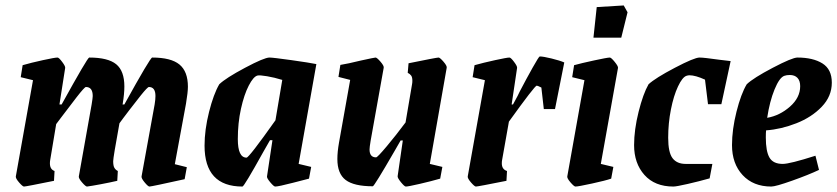

<svg xmlns="http://www.w3.org/2000/svg" viewBox="-20 -675 3070 704"><path d="M621 -73 665 -62 657 -18Q535 9 528 9Q523 9 510.5 -6Q498 -21 499 -28L547 -292Q550 -310 550 -323Q550 -356 526 -356Q521 -356 496.5 -325.5Q472 -295 455.5 -273Q439 -251 432 -242L418 -223Q395 -97 395 -84Q395 -67 399.5 -59.5Q404 -52 412 -48L410 -12Q384 -6 349.5 0.5Q315 7 299 9Q294 9 281 -6Q268 -21 269 -28L316 -292Q320 -316 320 -323Q320 -356 295 -356Q290 -356 260.5 -318Q231 -280 201 -240L186 -220L164 -88Q163 -83 163 -76Q163 -54 180 -48L178 -12Q75 9 68 9Q63 9 50 -6Q37 -21 38 -28L101 -381L56 -392L63 -436Q94 -445 137.5 -454.5Q181 -464 191 -464Q196 -464 208 -448Q220 -432 219 -426L198 -292H206Q301 -464 307 -464Q376 -464 406 -439.5Q436 -415 436 -358Q436 -331 430 -295Q430 -293 429 -292H436Q531 -464 538 -464Q607 -464 638 -438.5Q669 -413 669 -357Q669 -337 662 -295Z M1075 -74 1121 -63 1113 -20Q1109 -19 1055 -5Q1001 9 989 9Q984 9 971 -6.5Q958 -22 959 -28L979 -161H970L946 -119Q875 9 869 9Q730 9 730 -141Q730 -199 746.5 -264.5Q763 -330 784 -366Q808 -389 878.5 -426.5Q949 -464 968 -464Q981 -464 1048.5 -454.5Q1116 -445 1140 -440ZM990 -234 1015 -382Q986 -391 959 -395.5Q932 -400 924 -398Q909 -394 892 -361Q875 -328 863.5 -276Q852 -224 852 -165Q852 -97 884 -97Q893 -97 990 -234Z M1618 -427 1556 -74 1602 -63 1594 -20Q1563 -11 1520 -1Q1477 9 1468 9Q1463 9 1450 -7Q1437 -23 1438 -29L1457 -160H1449L1426 -120Q1352 8 1347 8Q1278 8 1247.5 -15Q1217 -38 1217 -92Q1217 -118 1223 -152L1264 -382L1221 -393L1228 -437Q1254 -441 1303 -453Q1353 -464 1357 -464Q1362 -464 1375 -449Q1388 -434 1387 -427L1339 -159Q1335 -135 1335 -127Q1335 -98 1359 -98Q1364 -98 1398 -138.5Q1432 -179 1467 -226L1491 -367Q1492 -372 1492 -379Q1492 -392 1487.5 -398Q1483 -404 1475 -408L1478 -443Q1581 -464 1588 -464Q1593 -464 1606 -449Q1619 -434 1618 -427Z M2049 -446 2015 -275H1974L1965 -354Q1951 -361 1948 -361Q1941 -361 1846 -229L1821 -88Q1820 -83 1820 -76Q1820 -54 1839 -48L1837 -12Q1732 9 1725 9Q1720 9 1707 -6Q1694 -21 1695 -28L1758 -381L1713 -392L1720 -436Q1752 -445 1795.5 -454.5Q1839 -464 1848 -464Q1853 -464 1865 -448Q1877 -432 1876 -426L1856 -292H1861Q1882 -330 1886 -340Q1910 -386 1933 -427Q1956 -468 1959 -468Q1972 -468 2002.5 -460.5Q2033 -453 2049 -446Z M2060 -28 2123 -381 2078 -392 2085 -436Q2110 -443 2158.5 -453.5Q2207 -464 2216 -464Q2221 -464 2234 -448Q2247 -432 2246 -426L2183 -74L2229 -63L2221 -20Q2201 -13 2150.5 -2Q2100 9 2090 9Q2085 9 2072 -6Q2059 -21 2060 -28ZM2168 -649 2267 -655 2281 -630 2258 -537H2156Z M2430 -170Q2430 -116 2446 -95Q2462 -74 2494 -74H2592L2582 -21Q2543 -10 2501.5 -0.5Q2460 9 2449 9Q2381 9 2343 -33.5Q2305 -76 2305 -143Q2305 -199 2321.5 -265Q2338 -331 2358 -366Q2383 -389 2454.5 -426.5Q2526 -464 2545 -464Q2561 -464 2617 -456L2659 -451L2625 -293H2576L2565 -383Q2530 -399 2508 -399Q2503 -399 2497 -397Q2482 -392 2466 -358Q2450 -324 2440 -273.5Q2430 -223 2430 -170Z M2789 -197Q2788 -188 2788 -171Q2788 -120 2801.5 -97Q2815 -74 2850 -74Q2876 -74 2970 -104L2983 -52Q2945 -34 2884.5 -12.5Q2824 9 2808 9Q2742 9 2703 -33Q2664 -75 2664 -143Q2664 -200 2680.5 -265.5Q2697 -331 2718 -366Q2742 -389 2813.5 -426.5Q2885 -464 2904 -464Q2961 -464 2995.5 -442.5Q3030 -421 3030 -372Q3030 -322 2993 -283.5Q2956 -245 2900 -223Q2844 -201 2789 -197ZM2793 -243Q2839 -251 2876.5 -284Q2914 -317 2914 -359Q2914 -379 2904 -389.5Q2894 -400 2876 -400Q2864 -400 2856 -397Q2838 -391 2820 -347Q2802 -303 2793 -243Z"/></svg>

Font: Grenze SemiBold
Style: Italic
Weight: 600
Italic angle: -10°
Designer: Renata Polastri
Foundry: Omnibus-Type
Version: Version 1.002; ttfautohint (v1.8)